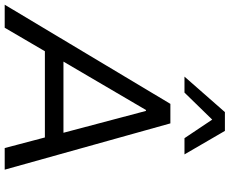

<svg xmlns="http://www.w3.org/2000/svg" viewBox="-104 -877 977 817"><g transform="rotate(90 384.5 -468.5)"><path d="M-4 0 418 -705H501L698 0H606L553 -201L592 -171H163L211 -200L94 0ZM444 -601 227 -231 205 -250H575L546 -231L448 -601ZM302 -765 453 -937H533L633 -765H564L485 -883L370 -765Z"/></g></svg>

Font: Nunito Sans 7pt
Style: Italic
Weight: 400
Italic angle: -9°
Designer: Vernon Adams
Foundry: Vernon Adams
Version: Version 3.101;gftools[0.9.27]